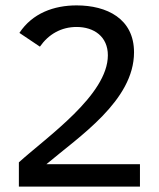

<svg xmlns="http://www.w3.org/2000/svg" viewBox="-20 -692 589 712"><path d="M50 0H499V-83H152C274 -186 477 -319 477 -498C477 -623 376 -672 264 -672C180 -672 100 -643 52 -570L128 -519C160 -565 207 -592 264 -592C329 -592 380 -556 380 -487C380 -340 155 -185 50 -90Z"/></svg>

Font: Logix
Style: Regular
Weight: 400
Designer: Michael Lee Finney
Version: Version 1.06